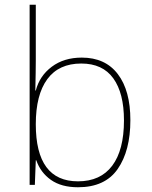

<svg xmlns="http://www.w3.org/2000/svg" viewBox="-20 -780 640 810"><path d="M133 -104H131L127 0H105V-760H131V-525Q131 -482 129 -398H131Q147 -460 198.5 -498.5Q250 -537 325 -537Q424 -537 477 -467.5Q530 -398 530 -273Q530 -144 476.5 -67Q423 10 309 10Q239 10 195 -21Q151 -52 133 -104ZM503 -272Q503 -387 458 -449.5Q413 -512 323 -512Q228 -512 179.5 -446Q131 -380 131 -256Q131 -15 309 -15Q404 -15 453.5 -81Q503 -147 503 -272Z"/></svg>

Font: Noto Sans Mono UI Thin
Style: Regular
Weight: 250
Monospace: yes
Designer: Monotype Design team
Foundry: Monotype Imaging Inc.
Version: Version 1.000